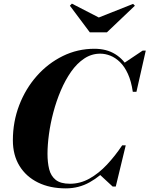

<svg xmlns="http://www.w3.org/2000/svg" viewBox="-20 -1029 824 1059"><path d="M343 10Q255.5 10 189.8 -22.2Q124 -54.5 87.5 -114Q51 -173.5 51 -255Q51 -357.5 86 -448.8Q121 -540 183 -610Q245 -680 326.5 -720Q408 -760 501 -760Q567.5 -760 615.2 -730.5Q663 -701 691 -647.5Q719 -594 724 -522.5H712.5Q704 -581 685.5 -621.5Q667 -662 641.8 -686.5Q616.5 -711 588.5 -722Q560.5 -733 533 -733Q485 -733 444.8 -706.2Q404.5 -679.5 372.2 -633.5Q340 -587.5 315.5 -530Q291 -472.5 274.5 -410.2Q258 -348 250 -288.8Q242 -229.5 242 -180.5Q242 -133 251.2 -95.8Q260.5 -58.5 287.2 -37Q314 -15.5 366 -15.5Q422.5 -15.5 473.5 -44Q524.5 -72.5 569.8 -120.8Q615 -169 654 -227.5H665Q630.5 -166 582.8 -111.8Q535 -57.5 474.8 -23.8Q414.5 10 343 10ZM601.5 0 528 -68Q551 -87 574.5 -111Q598 -135 621 -167L654 -227.5H673.5L618.5 0ZM712.5 -522.5 707 -582Q698.5 -612 687.5 -634.8Q676.5 -657.5 659.5 -678L767 -750H784L732.5 -522.5ZM475.5 -850.5 365.5 -997.5 376.5 -1009 525 -932.5 714 -1007.5 724 -997.5 569.5 -850.5Z"/></svg>

Font: Bodoni Moda ExtraBold
Style: Italic
Weight: 800
Italic angle: -13°
Version: Version 2.005